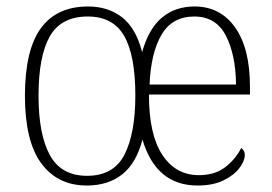

<svg xmlns="http://www.w3.org/2000/svg" viewBox="-20 -563 841 593"><path d="M248 10Q158 10 107.5 -58.5Q57 -127 57 -267Q57 -408 106 -475.5Q155 -543 252 -543Q314 -543 357 -509.5Q400 -476 419 -402Q439 -474 480 -508.5Q521 -543 581 -543Q660 -543 706 -478.5Q752 -414 752 -295V-271H440Q440 -147 481.5 -84.5Q523 -22 594 -22Q644 -22 676 -47Q708 -72 725 -106Q729 -103 732.5 -98Q736 -93 736 -84Q736 -66 719.5 -44Q703 -22 670.5 -6Q638 10 590 10Q462 10 420 -132Q401 -59 357.5 -24.5Q314 10 248 10ZM709 -302Q708 -394 677.5 -453Q647 -512 580 -512Q512 -512 479 -456Q446 -400 442 -302ZM249 -20Q331 -20 364.5 -85.5Q398 -151 398 -268Q398 -392 363.5 -452Q329 -512 251 -512Q169 -512 134 -451Q99 -390 99 -267Q99 -148 134 -84Q169 -20 249 -20Z"/></svg>

Font: Noto Serif SemiCondensed ExtraLight
Style: Regular
Weight: 200
Width: 4
Designer: Monotype Design Team
Foundry: Monotype Imaging Inc.
Version: Version 2.014